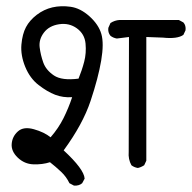

<svg xmlns="http://www.w3.org/2000/svg" viewBox="-20 -616 617 617"><path d="M217.8 -19.5 203.1 -27.3Q193.4 -47.9 176.3 -64Q159.2 -80.1 140.6 -94.7Q116.2 -86.9 87.4 -87.9Q58.6 -88.9 37.1 -109.4Q15.6 -129.9 17.6 -153.8Q19.5 -177.7 37.6 -193.8Q55.7 -210 88.9 -200.7Q122.1 -191.4 142.6 -174.8Q168 -204.1 184.1 -236.3Q200.2 -268.6 211.9 -303.7Q182.6 -301.8 157.2 -311.5Q131.8 -321.3 104 -342.8Q76.2 -364.3 61 -401.4Q45.9 -438.5 48.8 -472.7Q51.8 -506.8 63.5 -528.8Q75.2 -550.8 98.1 -568.4Q121.1 -585.9 148.4 -592.3Q175.8 -598.6 207 -594.2Q238.3 -589.8 267.6 -563.5Q296.9 -537.1 305.7 -506.8Q314.5 -476.6 305.2 -421.4Q295.9 -366.2 271 -291.5Q246.1 -216.8 184.6 -132.8Q250 -72.3 252 -42L244.1 -27.3Q234.4 -18.6 217.8 -19.5ZM422.9 -76.2Q411.1 -78.1 402.3 -85Q391.6 -104.5 393.6 -127.9L394.5 -497.1L355.5 -492.2Q343.8 -494.1 335 -501Q326.2 -511.7 328.1 -526.4L335 -542Q348.6 -550.8 364.3 -551.8H554.7L569.3 -543.9Q578.1 -534.2 576.2 -518.6L569.3 -503.9Q549.8 -490.2 503.9 -495.1L450.2 -497.1V-99.6L443.4 -85Q432.6 -78.1 422.9 -76.2ZM232.4 -363.3Q243.2 -389.6 250.5 -417.5Q257.8 -445.3 254.9 -476.1Q252 -506.8 227.1 -524.9Q202.1 -543 169.9 -538.1Q137.7 -533.2 121.1 -511.2Q104.5 -489.3 107.4 -464.4Q110.4 -439.5 119.1 -415Q127.9 -390.6 153.3 -373.5Q178.7 -356.4 232.4 -363.3Z"/></svg>

Font: NaikaiFont
Style: Regular
Weight: 400
Version: Version 1.67